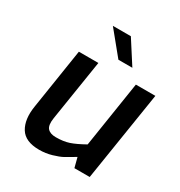

<svg xmlns="http://www.w3.org/2000/svg" viewBox="-174 -857 929 989"><g transform="rotate(30 290.5 -362.5)"><path d="M211 -734H318L406 -597H323ZM70 -172 126 -531H242L185 -170Q178 -125 193.5 -107.5Q209 -90 243 -90Q288 -90 321 -101Q354 -112 404 -140L465 -531H581L497 0H406L391 -58Q353 -35 332 -23.5Q311 -12 275 -1.5Q239 9 201 9Q118 9 87.5 -40.5Q57 -90 70 -172Z"/></g></svg>

Font: Exo
Style: DemiBoldItalic
Weight: 600
Designer: Natanael Gama
Version: Version 1